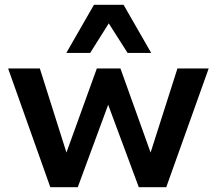

<svg xmlns="http://www.w3.org/2000/svg" viewBox="-20 -785 909 805"><path d="M191 0 14 -498H147L260 -141H257L386 -498H485L613 -141H610L724 -498H855L677 0H562L426 -366H441L306 0ZM258 -563 374 -765H498L614 -563H515L436 -687L358 -563Z"/></svg>

Font: Nunito Sans 8pt
Style: Bold
Weight: 700
Version: Version 3.101;gftools[0.9.27]